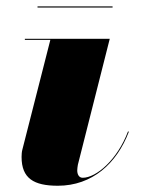

<svg xmlns="http://www.w3.org/2000/svg" viewBox="-20 -584 450 614"><path d="M100 -563.5V-560H340V-563.5ZM392 -162.5 389.5 -164C355 -72.5 287.5 -15.5 244.5 -15.5C231.5 -15.5 227 -28 227 -39C227 -44 228 -51 229 -57L331 -460H59.5V-456.5H141L51.5 -105.5C49.5 -99 49 -88 49 -82C49 -13.5 88 10 165 10C275 10 353.5 -61.5 392 -162.5Z"/></svg>

Font: Bodoni* 48pt Fatface
Style: Italic
Weight: 900
Italic angle: -13°
Version: Version 2.3